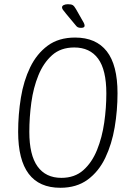

<svg xmlns="http://www.w3.org/2000/svg" viewBox="-20 -884 624 910"><path d="M266 6Q66 6 66 -259Q66 -341 79 -421Q92 -501 123 -565Q154 -629 206 -667.5Q258 -706 336 -706Q435 -706 486 -641Q537 -576 537 -442Q537 -360 523.5 -280.5Q510 -201 479 -136Q448 -71 395.5 -32.5Q343 6 266 6ZM271 -41Q334 -41 375 -77.5Q416 -114 440 -173.5Q464 -233 474 -303Q484 -373 484 -441Q484 -553 445 -606Q406 -659 332 -659Q268 -659 227 -622.5Q186 -586 162 -527Q138 -468 128.5 -398Q119 -328 119 -259Q119 -149 158 -95Q197 -41 271 -41ZM364 -752Q354 -752 348.5 -755Q343 -758 338 -765L293 -819Q282 -832 278 -838Q274 -844 274 -849Q274 -856 282 -860Q290 -864 302 -864Q318 -864 325 -859.5Q332 -855 340 -841L377 -776Q381 -768 381 -762Q381 -752 364 -752Z"/></svg>

Font: Asap Condensed Condensed ExtraLight
Style: Italic
Weight: 200
Width: 3
Italic angle: -6°
Designer: Pablo Cosgaya
Foundry: Omnibus-Type
Version: Version 3.001; ttfautohint (v1.8.4.7-5d5b)